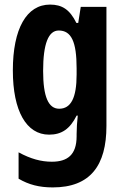

<svg xmlns="http://www.w3.org/2000/svg" viewBox="-20 -577 540 837"><path d="M198 -557C96 -557 36 -452 36 -270C36 -93 95 10 194 10C249 10 285 -15 314 -73H319C316 -48 314 -15 314 7V17C314 98 274 128 206 128C160 128 114 116 61 87V202C105 228 151 240 210 240C374 240 444 144 444 -28V-547H332L321 -477H313C284 -536 250 -557 198 -557ZM236 -444C291 -444 314 -395 314 -279V-252C314 -150 289 -103 238 -103C191 -103 168 -155 168 -268C168 -386 191 -444 236 -444Z"/></svg>

Font: Noto Sans Armenian ExtraCondensed
Style: Regular
Weight: 400
Width: 2
Designer: Monotype Design Team
Foundry: Monotype Imaging Inc.
Version: Version 2.008